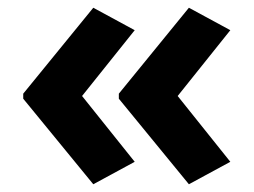

<svg xmlns="http://www.w3.org/2000/svg" viewBox="-20 -522 655 496"><path d="M40 -280 221 -502 328 -444 192 -274 328 -104 221 -46 40 -267ZM287 -280 468 -502 575 -444 439 -274 575 -104 468 -46 287 -267Z"/></svg>

Font: Noto Sans Devanagari
Style: Regular
Weight: 400
Designer: Jelle Bosma - Monotype Design Team
Foundry: Monotype Imaging Inc.
Version: Version 2.003